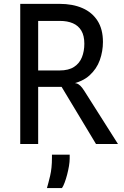

<svg xmlns="http://www.w3.org/2000/svg" viewBox="-20 -747 645 996"><path d="M478 0 299.5 -296.5H166L132.5 -304L147 -365.5V-381.5H289Q336 -381.5 364.2 -400Q392.5 -418.5 405 -450Q417.5 -481.5 417.5 -520Q417.5 -562 402 -588Q386.5 -614 358.2 -626.2Q330 -638.5 291 -638.5H175V-663L132 -727Q155.5 -727 180.8 -727Q206 -727 233.2 -727Q260.5 -727 288.5 -727Q357 -727 407.5 -705Q458 -683 486 -639.2Q514 -595.5 514 -529.5Q514 -481 497.8 -435.2Q481.5 -389.5 444.5 -356Q407.5 -322.5 346 -310.5L347.5 -317.5Q365 -318 376.5 -314.5Q388 -311 397.5 -301.5Q407 -292 418 -274.5L592 0ZM85 0V-727H178V0ZM223.5 228.5Q230.5 205 240 165.2Q249.5 125.5 249.5 71.5V55.5H341.5V75.5Q341.5 92 337.8 114.5Q334 137 328 159.8Q322 182.5 315 201Q308 219.5 301.5 228.5Z"/></svg>

Font: Spline Sans
Style: Regular
Weight: 400
Designer: Eben Sorkin, Mirko Velimirovic
Foundry: Sorkin Type
Version: Version 1.001